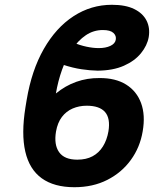

<svg xmlns="http://www.w3.org/2000/svg" viewBox="-20 -780 708 810"><path d="M399.4 -450.7Q467.3 -451.2 512 -423.3Q556.6 -395.5 575.2 -345Q593.8 -294.4 582 -226.1Q570.8 -158.7 532.2 -105.5Q493.7 -52.2 432.9 -21.2Q372.1 9.8 293.9 9.8Q208.5 9.8 156.2 -27.8Q104 -65.4 86.7 -140.4Q69.3 -215.3 87.4 -327.6L92.3 -357.4Q113.3 -483.4 164.8 -573.5Q216.3 -663.6 290.3 -711.7Q364.3 -759.8 452.1 -759.8Q509.8 -759.8 546.1 -741.9Q582.5 -724.1 598.1 -693.4Q613.8 -662.6 607.4 -623.5Q601.1 -587.9 574.7 -555.4Q548.3 -522.9 502.7 -502.7Q457 -482.4 392.1 -481.9Q360.8 -482.4 324.2 -487.8Q287.6 -493.2 244.6 -507.3L290.5 -600.1Q317.4 -588.9 345 -583Q372.6 -577.1 396.5 -577.1Q425.8 -577.1 445.6 -586.4Q465.3 -595.7 468.3 -611.8Q471.7 -628.9 458.5 -641.1Q445.3 -653.3 414.1 -653.3Q374.5 -653.3 342 -631.3Q309.6 -609.4 284.2 -571.5Q258.8 -533.7 241.7 -485.6Q224.6 -437.5 215.8 -385.7Q255.9 -418.5 301.8 -434.8Q347.7 -451.2 399.4 -450.7ZM345.7 -334Q314 -334 286.6 -322.3Q259.3 -310.5 241 -286.4Q222.7 -262.2 216.3 -225.1Q207 -169.9 229.2 -138.2Q251.5 -106.4 306.2 -106.4Q343.8 -106.4 370.6 -120.8Q397.5 -135.3 414.3 -162.4Q431.2 -189.5 437.5 -226.1Q446.3 -280.8 423.1 -307.4Q399.9 -334 345.7 -334Z"/></svg>

Font: Inter 16pt
Style: Bold Italic
Weight: 700
Italic angle: -9.3988°
Version: Version 4.001;git-66647c0bb